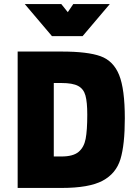

<svg xmlns="http://www.w3.org/2000/svg" viewBox="-20 -926 673 946"><path d="M67 0ZM595 -343Q595 -213 573.5 -142Q552 -71 485.5 -35.5Q419 0 284 0H67V-672H284Q412 -672 475.5 -649Q539 -626 567 -556.5Q595 -487 595 -343ZM410 -361Q410 -423 401 -455.5Q392 -488 365 -502.5Q338 -517 283 -517H245V-155H283Q340 -155 367 -177.5Q394 -200 402 -242Q410 -284 410 -361ZM102 -906H282L314 -866L341 -906H521L387 -748H236Z"/></svg>

Font: Cairo Black
Style: Regular
Weight: 900
Designer: Mohamed Gaber, the designers of Titillium
Foundry: Kief Type Foundry
Version: Version 2.009; ttfautohint (v1.5.33-1714) -l 8 -r 50 -G 200 